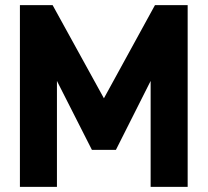

<svg xmlns="http://www.w3.org/2000/svg" viewBox="-20 -732 813 752"><path d="M58 0V-712H186L387 -347L587 -712H715V0H570V-415L434 -145H340L203 -415V0Z"/></svg>

Font: Haskoy ExtraBold
Style: Regular
Weight: 800
Designer: Ertekin Erdin
Foundry: Ertekin Erdin
Version: Version 2.000; ttfautohint (v1.8.4.7-5d5b)